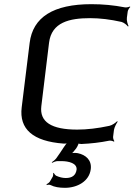

<svg xmlns="http://www.w3.org/2000/svg" viewBox="-20 -680 644 920"><path d="M412 -593C459 -593 508 -587 562 -575C574 -572 588 -560 593 -553L596 -555C592 -563 586 -582 588 -595L592 -625C593 -632 600 -643 604 -646L603 -649C597 -646 584 -643 577 -645C525 -655 473 -660 418 -660C236 -660 137 -598 122 -474L84 -166C71 -61 138 -3 284 8C293 9 302 7 308 3L306 0C301 4 291 17 286 25C274 44 262 61 250 78C244 86 234 94 228 97L230 100C236 97 247 92 256 92H274C309 92 350 102 347 133C343 160 326 173 295 173C280 173 264 169 249 162C244 159 239 152 238 148L235 150C235 153 235 161 233 166L219 190C216 195 207 201 203 203L204 207C208 205 217 204 223 207C240 216 264 220 291 220C350 220 408 189 415 130C420 87 391 62 353 54C342 52 324 52 316 56L318 60C325 56 338 41 345 31L351 21C353 17 358 6 357 4L353 6C355 9 366 10 370 10C415 8 460 3 504 -6C511 -7 522 -4 526 -1L528 -4C525 -7 521 -18 522 -25L526 -57C528 -70 538 -89 544 -97L541 -99C534 -92 518 -80 504 -77C448 -65 397 -59 350 -59C226 -59 169 -96 178 -171L215 -475C227 -574 314 -593 412 -593Z"/></svg>

Font: Gamestation Storm Oblique 
Style: Italic
Weight: 400
Designer: Jonas Hecksher
Foundry: Jonas Hecksher, Playtypeª, e-types AS
Version: Version 1.003